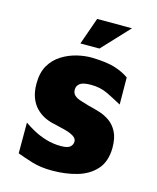

<svg xmlns="http://www.w3.org/2000/svg" viewBox="-108 -766 702 857"><g transform="rotate(15 243.5 -338.0)"><path d="M215 15Q161 15 122 3Q83 -9 51 -21V-163Q69 -150 95.5 -135.5Q122 -121 154.5 -111Q187 -101 224 -101Q256 -101 267 -111.5Q278 -122 278 -136Q278 -150 263 -159.5Q248 -169 224 -175.5Q200 -182 173 -188Q150 -192 127.5 -202.5Q105 -213 86.5 -231.5Q68 -250 57.5 -277.5Q47 -305 47 -342Q47 -393 66.5 -426.5Q86 -460 118.5 -480.5Q151 -501 188.5 -510Q226 -519 260 -518Q326 -516 363 -504.5Q400 -493 429 -473L430 -348Q397 -366 362.5 -383Q328 -400 284 -400Q247 -400 233 -389Q219 -378 219 -361Q219 -344 229.5 -334.5Q240 -325 257.5 -319.5Q275 -314 295 -308Q320 -302 347 -294Q374 -286 397 -270Q420 -254 434.5 -226Q449 -198 449 -152Q448 -89 415.5 -52.5Q383 -16 330 -0.5Q277 15 215 15ZM190 -566 234 -691H395L278 -566Z"/></g></svg>

Font: Maven Pro ExtraBold
Style: Regular
Weight: 800
Designer: Joe Prince
Foundry: Joe Prince
Version: Version 2.100